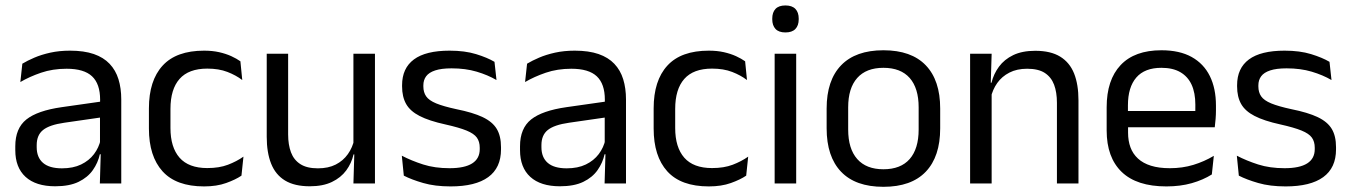

<svg xmlns="http://www.w3.org/2000/svg" viewBox="-20 -690 5077 722"><path d="M355.5 0 359 -118.5 356 -131V-286.5L356.5 -315Q356.5 -374.5 326.2 -403Q296 -431.5 230.5 -431.5Q178 -431.5 134.2 -416.5Q90.5 -401.5 56.5 -381.5L64 -450.5Q83 -462 109.2 -473.2Q135.5 -484.5 169.2 -492Q203 -499.5 243.5 -499.5Q296 -499.5 332.8 -486.8Q369.5 -474 392.2 -450Q415 -426 425.5 -392Q436 -358 436 -316V0ZM187.5 10.5Q115 10.5 76.2 -24.8Q37.5 -60 37.5 -125.5V-140Q37.5 -207.5 79.2 -240.8Q121 -274 212 -287L366.5 -309L371 -250L222 -228.5Q166 -220.5 142 -201.2Q118 -182 118 -144.5V-136.5Q118 -98 141.8 -77.5Q165.5 -57 213 -57Q255 -57 285 -71.5Q315 -86 333.5 -110.5Q352 -135 358.5 -165L371 -110H355.5Q348.5 -78 329.2 -50.5Q310 -23 275.5 -6.2Q241 10.5 187.5 10.5Z M747.5 11Q642.5 11 591.2 -45.8Q540 -102.5 540 -206.5V-282.5Q540 -387 591.5 -443.2Q643 -499.5 747.5 -499.5Q778.5 -499.5 804 -493.8Q829.5 -488 849.8 -478.8Q870 -469.5 884 -459.5L891 -389Q867.5 -407 835.2 -419.5Q803 -432 759.5 -432Q689.5 -432 655.2 -393.2Q621 -354.5 621 -280.5V-208.5Q621 -136 655.2 -97Q689.5 -58 759.5 -58Q804.5 -58 837.2 -70.5Q870 -83 895.5 -101L888 -29.5Q866 -14.5 830.5 -1.8Q795 11 747.5 11Z M1063.5 -488V-184.5Q1063.5 -146 1074.2 -117.2Q1085 -88.5 1109.5 -72.8Q1134 -57 1175.5 -57Q1214.5 -57 1242.5 -71.2Q1270.5 -85.5 1288.2 -110.5Q1306 -135.5 1312.5 -167L1327 -109.5H1309.5Q1302 -76.5 1282 -49.2Q1262 -22 1228.2 -5.8Q1194.5 10.5 1145 10.5Q1087.5 10.5 1051.8 -11.2Q1016 -33 999.5 -74.8Q983 -116.5 983 -175.5V-488ZM1390 -488V0H1309L1312.5 -117L1309 -122V-488Z M1674.5 11Q1615.5 11 1571.5 -1.8Q1527.5 -14.5 1498.5 -29.5L1491 -104.5Q1527.5 -85.5 1571.2 -71.5Q1615 -57.5 1670.5 -57.5Q1727 -57.5 1755.5 -75.5Q1784 -93.5 1784 -129V-134.5Q1784 -157.5 1773.2 -172.5Q1762.5 -187.5 1734.5 -199Q1706.5 -210.5 1655 -222Q1593.5 -235.5 1558 -253.8Q1522.5 -272 1507.2 -299Q1492 -326 1492 -365V-369.5Q1492 -433.5 1536.5 -466.5Q1581 -499.5 1670.5 -499.5Q1728 -499.5 1770.2 -486.5Q1812.5 -473.5 1839.5 -457.5L1847 -389Q1814.5 -408 1772.5 -420.5Q1730.5 -433 1678 -433Q1640 -433 1616.5 -425.2Q1593 -417.5 1582.5 -403.2Q1572 -389 1572 -369V-365Q1572 -343 1582.5 -327.8Q1593 -312.5 1620.2 -301.2Q1647.5 -290 1696 -279.5Q1758.5 -267 1795.2 -249.5Q1832 -232 1848 -205.2Q1864 -178.5 1864 -136.5V-128Q1864 -59 1816 -24Q1768 11 1674.5 11Z M2253.5 0 2257 -118.5 2254 -131V-286.5L2254.5 -315Q2254.5 -374.5 2224.2 -403Q2194 -431.5 2128.5 -431.5Q2076 -431.5 2032.2 -416.5Q1988.5 -401.5 1954.5 -381.5L1962 -450.5Q1981 -462 2007.2 -473.2Q2033.5 -484.5 2067.2 -492Q2101 -499.5 2141.5 -499.5Q2194 -499.5 2230.8 -486.8Q2267.5 -474 2290.2 -450Q2313 -426 2323.5 -392Q2334 -358 2334 -316V0ZM2085.5 10.5Q2013 10.5 1974.2 -24.8Q1935.5 -60 1935.5 -125.5V-140Q1935.5 -207.5 1977.2 -240.8Q2019 -274 2110 -287L2264.5 -309L2269 -250L2120 -228.5Q2064 -220.5 2040 -201.2Q2016 -182 2016 -144.5V-136.5Q2016 -98 2039.8 -77.5Q2063.5 -57 2111 -57Q2153 -57 2183 -71.5Q2213 -86 2231.5 -110.5Q2250 -135 2256.5 -165L2269 -110H2253.5Q2246.5 -78 2227.2 -50.5Q2208 -23 2173.5 -6.2Q2139 10.5 2085.5 10.5Z M2645.5 11Q2540.5 11 2489.2 -45.8Q2438 -102.5 2438 -206.5V-282.5Q2438 -387 2489.5 -443.2Q2541 -499.5 2645.5 -499.5Q2676.5 -499.5 2702 -493.8Q2727.5 -488 2747.8 -478.8Q2768 -469.5 2782 -459.5L2789 -389Q2765.5 -407 2733.2 -419.5Q2701 -432 2657.5 -432Q2587.5 -432 2553.2 -393.2Q2519 -354.5 2519 -280.5V-208.5Q2519 -136 2553.2 -97Q2587.5 -58 2657.5 -58Q2702.5 -58 2735.2 -70.5Q2768 -83 2793.5 -101L2786 -29.5Q2764 -14.5 2728.5 -1.8Q2693 11 2645.5 11Z M2893 0V-488H2974V0ZM2933.5 -568Q2908.5 -568 2896.2 -581.2Q2884 -594.5 2884 -617.5V-620Q2884 -643.5 2896.2 -656.5Q2908.5 -669.5 2933.5 -669.5Q2958.5 -669.5 2971 -656.5Q2983.5 -643.5 2983.5 -620V-617.5Q2983.5 -594 2971 -581Q2958.5 -568 2933.5 -568Z M3302 12.5Q3197 12.5 3142.8 -44.2Q3088.5 -101 3088.5 -207.5V-282Q3088.5 -388 3143 -444.5Q3197.5 -501 3302 -501Q3407 -501 3461.2 -444.5Q3515.5 -388 3515.5 -282V-207.5Q3515.5 -101 3461.2 -44.2Q3407 12.5 3302 12.5ZM3302 -53.5Q3367 -53.5 3400.8 -92Q3434.5 -130.5 3434.5 -203V-286.5Q3434.5 -358.5 3400.8 -396.8Q3367 -435 3302 -435Q3237.5 -435 3203.5 -396.8Q3169.5 -358.5 3169.5 -286.5V-203Q3169.5 -130.5 3203.5 -92Q3237.5 -53.5 3302 -53.5Z M3954.5 0V-303.5Q3954.5 -343 3943.8 -371.5Q3933 -400 3908.8 -415.8Q3884.5 -431.5 3842.5 -431.5Q3804 -431.5 3775.8 -417Q3747.5 -402.5 3730 -377.8Q3712.5 -353 3705.5 -321.5L3691 -379H3708.5Q3716.5 -412 3736.5 -439.2Q3756.5 -466.5 3790.2 -482.8Q3824 -499 3873 -499Q3931 -499 3966.8 -477Q4002.5 -455 4019 -413.8Q4035.5 -372.5 4035.5 -312.5V0ZM3628 0V-488H3709L3705.5 -371L3709 -366.5V0Z M4366 11Q4254.5 11 4198 -43.5Q4141.5 -98 4141.5 -199.5V-286.5Q4141.5 -389.5 4194 -445.2Q4246.5 -501 4347.5 -501Q4415.5 -501 4461 -475.8Q4506.5 -450.5 4529.5 -404Q4552.5 -357.5 4552.5 -293V-275Q4552.5 -259 4551.2 -243Q4550 -227 4548 -211.5H4473.5Q4474.5 -235.5 4474.8 -257Q4475 -278.5 4475 -296.5Q4475 -341 4460.8 -371.8Q4446.5 -402.5 4418.2 -418.8Q4390 -435 4347.5 -435Q4284.5 -435 4253 -398.5Q4221.5 -362 4221.5 -294V-247.5L4222 -237.5V-191Q4222 -160.5 4231 -136Q4240 -111.5 4259.2 -93.8Q4278.5 -76 4308.2 -66.8Q4338 -57.5 4379 -57.5Q4426.5 -57.5 4467.5 -70Q4508.5 -82.5 4544.5 -104L4537 -34Q4504.5 -13.5 4461.5 -1.2Q4418.5 11 4366 11ZM4184 -211.5V-272.5H4531V-211.5Z M4814.5 11Q4755.5 11 4711.5 -1.8Q4667.5 -14.5 4638.5 -29.5L4631 -104.5Q4667.5 -85.5 4711.2 -71.5Q4755 -57.5 4810.5 -57.5Q4867 -57.5 4895.5 -75.5Q4924 -93.5 4924 -129V-134.5Q4924 -157.5 4913.2 -172.5Q4902.5 -187.5 4874.5 -199Q4846.5 -210.5 4795 -222Q4733.5 -235.5 4698 -253.8Q4662.5 -272 4647.2 -299Q4632 -326 4632 -365V-369.5Q4632 -433.5 4676.5 -466.5Q4721 -499.5 4810.5 -499.5Q4868 -499.5 4910.2 -486.5Q4952.5 -473.5 4979.5 -457.5L4987 -389Q4954.5 -408 4912.5 -420.5Q4870.5 -433 4818 -433Q4780 -433 4756.5 -425.2Q4733 -417.5 4722.5 -403.2Q4712 -389 4712 -369V-365Q4712 -343 4722.5 -327.8Q4733 -312.5 4760.2 -301.2Q4787.5 -290 4836 -279.5Q4898.5 -267 4935.2 -249.5Q4972 -232 4988 -205.2Q5004 -178.5 5004 -136.5V-128Q5004 -59 4956 -24Q4908 11 4814.5 11Z"/></svg>

Font: Anek Odia Medium
Style: Regular
Weight: 400
Version: Version 1.003